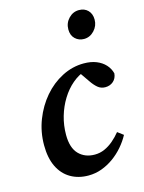

<svg xmlns="http://www.w3.org/2000/svg" viewBox="-115 -815 676 899"><g transform="rotate(-15 223.0 -366.0)"><path d="M201 14Q152 14 114.5 -8Q77 -30 56.5 -72.5Q36 -115 36 -177Q36 -241 58.5 -299Q81 -357 119.5 -402Q158 -447 208.5 -473Q259 -499 314 -499Q349 -499 375 -488.5Q401 -478 418 -459.5Q435 -441 441 -417Q439 -393 423 -379Q407 -365 384 -365Q363 -365 347.5 -378Q332 -391 318 -412L273 -477H334V-464H312Q278 -453 248 -427.5Q218 -402 195.5 -365.5Q173 -329 160.5 -286Q148 -243 148 -197Q148 -134 177.5 -103.5Q207 -73 255 -73Q280 -73 302.5 -83Q325 -93 345 -110Q365 -127 382 -148L410 -127Q395 -99 373 -73.5Q351 -48 324 -28.5Q297 -9 266 2.5Q235 14 201 14ZM346 -609Q321 -609 303.5 -625.5Q286 -642 286 -671Q286 -702 307 -724Q328 -746 357 -746Q384 -746 400.5 -729Q417 -712 417 -684Q417 -654 396 -631.5Q375 -609 346 -609Z"/></g></svg>

Font: Source Serif 4 18pt SemiBold
Style: Italic
Weight: 600
Italic angle: -12°
Designer: Frank Grießhammer
Foundry: Adobe Systems Incorporated
Version: Version 4.004;hotconv 1.0.116;makeotfexe 2.5.65601